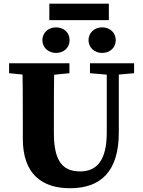

<svg xmlns="http://www.w3.org/2000/svg" viewBox="-20 -999 771 1038"><path d="M358.6 18.6C523.9 18.6 622.3 -70.9 622.3 -283.1V-657H557.2V-283.1C557.2 -132.3 503.5 -72.3 413.7 -72.3C319 -72.3 271.3 -127 271.3 -280.3V-357.1C271.3 -457.8 271.3 -558.9 274.3 -657H100.4C103.4 -556.9 103.4 -455.8 103.4 -357.1V-248.4C103.4 -54.5 210.7 18.6 358.6 18.6ZM29.2 -603.3 177.9 -588.3H206.6L355.4 -603.3V-657H29.2V-603.3ZM466.4 -603.3 572.8 -594.1H602.2L705 -603.3V-657H466.4V-603.3ZM282.8 -712.8C322.5 -712.8 356.2 -738.7 356.2 -782C356.2 -825.2 322.5 -851.1 282.8 -851.1C244.6 -851.1 209.2 -825.2 209.2 -782C209.2 -738.7 244.6 -712.8 282.8 -712.8ZM532 -712.8C571.6 -712.8 605.6 -738.7 605.6 -782C605.6 -825.2 571.6 -851.1 532 -851.1C493.8 -851.1 458.7 -825.2 458.7 -782C458.7 -738.7 493.8 -712.8 532 -712.8ZM246.7 -890.2H568.4V-979.3H246.7V-890.2Z"/></svg>

Font: Source Serif Variable
Style: Regular
Weight: 389
Designer: Frank Grießhammer
Foundry: Adobe Systems Incorporated
Version: Version 3.001;hotconv 1.0.111;makeotfexe 2.5.65597